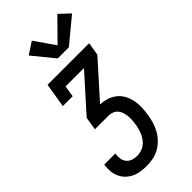

<svg xmlns="http://www.w3.org/2000/svg" viewBox="-303 -840 1106 1106"><g transform="rotate(-45 250.0 -287.0)"><path d="M175 205Q150 205 125.5 201.5Q101 198 79.5 188Q58 178 41.5 162Q25 146 15 124.5Q5 103 2.5 78.5Q0 54 4 29Q4 29 4 28Q4 27 4 26H94Q94 27 94 27Q94 27 94 28Q91 47 94 66Q97 85 108.5 99Q120 113 137.5 119Q155 125 175 125Q190 125 206 120.5Q222 116 236 106Q250 96 260.5 82Q271 68 277.5 53.5Q284 39 288.5 23Q293 7 295 -8Q298 -25 299 -41.5Q300 -58 298.5 -74Q297 -90 292 -105.5Q287 -121 277 -132.5Q267 -144 252 -150Q237 -156 221 -156H110L123 -236L315 -450H165L154 -381H74L98 -530H437L424 -450L232 -236Q260 -235 286.5 -226.5Q313 -218 334 -201Q355 -184 367.5 -160Q380 -136 385.5 -109Q391 -82 390 -53Q389 -24 384 5Q380 30 372.5 55Q365 80 351.5 104Q338 128 318.5 148Q299 168 275.5 181Q252 194 226 199.5Q200 205 175 205ZM247 -596 141 -726 214 -774 300 -650 427 -779 489 -721 338 -596Z"/></g></svg>

Font: Iosevka Curly Slab MdObl
Style: Regular
Weight: 500
Italic angle: -9°
Monospace: yes
Designer: Belleve Invis
Foundry: Belleve Invis
Version: Version 11.0.0; ttfautohint (v1.8.3)